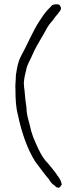

<svg xmlns="http://www.w3.org/2000/svg" viewBox="-20 -718 369 919"><path d="M54 -290C54 -243 56 -204 66 -167C83 -85 110 -7 147 53C169 82 190 112 214 140C220 152 232 165 241 170L242 171L243 170C245 175 248 178 253 179H255C261 184 268 178 273 169C275 166 276 165 276 163L274 161V157C270 143 262 131 253 120V119C240 100 222 79 207 61C182 36 166 1 151 -33L139 -61C132 -80 126 -101 122 -121C116 -147 107 -168 107 -200C103 -228 99 -258 97 -289C96 -295 95 -300 95 -307C95 -311 95 -314 94 -316V-318C95 -342 100 -363 106 -386C109 -405 122 -427 129 -442L144 -475C158 -504 184 -545 197 -569C207 -590 219 -606 233 -621C239 -630 249 -644 257 -652C263 -662 272 -667 272 -680C271 -685 268 -690 265 -694C256 -700 241 -698 229 -693C226 -688 218 -681 217 -680C201 -664 191 -651 176 -628L170 -619C137 -570 112 -506 83 -454C81 -449 78 -444 76 -440C67 -420 62 -397 58 -370C57 -365 56 -360 56 -356C56 -334 52 -310 54 -290ZM97 -289V-290ZM207 61Z"/></svg>

Font: Scribbler
Style: Lt
Weight: 300
Designer: Mew Too
Foundry: Cannot Into Space Fonts
Version: Version 1.001